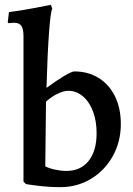

<svg xmlns="http://www.w3.org/2000/svg" viewBox="-20 -762 550 793"><path d="M87 -2 77 -12V-613Q77 -643 68 -655.5Q59 -668 38 -668Q30 -668 23.5 -667Q17 -666 16 -666L12 -670L17 -712Q66 -718 120 -728.5Q174 -739 190 -742L196 -726Q189 -716 182.5 -628Q176 -540 172 -399Q214 -430 245.5 -448.5Q277 -467 287 -467Q344 -467 387.5 -440Q431 -413 455 -364Q479 -315 479 -250Q479 -177 446 -117.5Q413 -58 356 -23.5Q299 11 229 11Q183 11 135 5Q87 -1 87 -2ZM379 -212Q379 -262 364 -302Q349 -342 322 -364.5Q295 -387 262 -387Q242 -387 216 -374Q190 -361 170 -342L167 -75Q182 -67 207 -61.5Q232 -56 254 -56Q313 -56 346 -97.5Q379 -139 379 -212Z"/></svg>

Font: Alegreya Medium
Style: Regular
Weight: 500
Designer: Juan Pablo del Peral
Foundry: Huerta Tipografica
Version: Version 2.007; ttfautohint (v1.6)